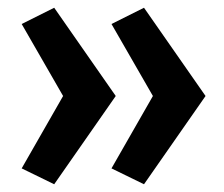

<svg xmlns="http://www.w3.org/2000/svg" viewBox="-20 -532 578 496"><path d="M120 -56 36 -97 143 -284 36 -470 120 -512 279 -284ZM352 -56 268 -97 375 -284 268 -470 352 -512 511 -284Z"/></svg>

Font: Ubuntu Sans SemiBold
Style: Regular
Weight: 600
Designer: Dalton Maag Ltd
Foundry: Dalton Maag Ltd
Version: Version 1.006; ttfautohint (v1.8.4.7-5d5b)